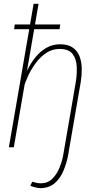

<svg xmlns="http://www.w3.org/2000/svg" viewBox="-20 -770 508 1004"><path d="M352.5 -202.1H377.4L335.9 43.5Q328.6 81.5 312.7 120.8Q296.9 160.2 267.8 186.5Q238.8 212.9 192.4 213.9Q178.2 213.4 165 210Q151.9 206.5 138.7 202.1L148.4 180.2Q159.2 183.6 170.4 186Q181.6 188.5 192.9 188.5Q229.5 188.5 253.2 165Q276.9 141.6 290.5 108.2Q304.2 74.7 310.1 43.5ZM181.6 -750 52.2 0H26.4L155.8 -750ZM103 -309.1 96.7 -338.4Q106.9 -370.6 124 -405.5Q141.1 -440.4 165.3 -470.5Q189.5 -500.5 221.4 -519.3Q253.4 -538.1 294.4 -538.6Q337.4 -538.1 361.8 -520.3Q386.2 -502.4 396.7 -473.4Q407.2 -444.3 407.5 -409.4Q407.7 -374.5 402.3 -341.8L343.3 0H317.9L376.5 -342.3Q382.8 -380.4 381.3 -420.4Q379.9 -460.4 359.9 -487.3Q339.8 -514.2 290.5 -514.2Q252.9 -513.7 222.2 -493.4Q191.4 -473.1 168 -441.7Q144.5 -410.2 127.9 -375Q111.3 -339.8 103 -309.1ZM294.9 -642.1 291.5 -617.2H53.7L57.1 -642.1Z"/></svg>

Font: Roboto Condensed Thin
Style: Italic
Weight: 250
Italic angle: -12°
Designer: Christian Robertson
Foundry: Google
Version: Version 3.008; 2023